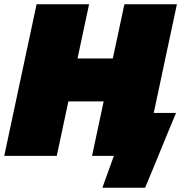

<svg xmlns="http://www.w3.org/2000/svg" viewBox="-28 -733 854 903"><path d="M-8 0Q4 -56.5 15 -108Q26 -159.5 41 -230L93 -474Q108 -544.5 119.8 -599Q131.5 -653.5 144 -713H391Q378.5 -655 366.8 -599.8Q355 -544.5 340 -474L336.5 -458H502.5L506 -474Q521 -544.5 532.8 -599Q544.5 -653.5 557 -713H804Q791.5 -654 779.8 -599.5Q768 -545 753 -474L701 -229.5Q698 -216 695 -202H800Q781.5 -158 762.5 -112Q743.5 -66 726 -23Q709 18.5 690.5 63.5Q672 108.5 654.5 150H453.5L507.5 0H405Q416.5 -55 427.8 -107.2Q439 -159.5 454 -230L459.5 -256H293.5L288 -230Q273 -159 262 -107.5Q251 -56 239 0Z"/></svg>

Font: Commissioner Black
Style: Italic
Weight: 900
Italic angle: -12°
Designer: Kostas Bartsokas
Foundry: Kostas Bartsokas
Version: Version 1.000; ttfautohint (v1.8.3)